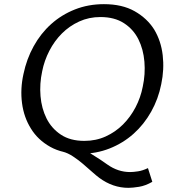

<svg xmlns="http://www.w3.org/2000/svg" viewBox="-20 -730 834 924"><path d="M369 10Q281 10 221.5 -23.5Q162 -57 129 -111Q95 -165 86 -233.5Q77 -302 93 -374Q108 -446 142 -507.5Q176 -569 226 -614Q276 -659 340.5 -684.5Q405 -710 480 -710Q568 -710 628 -676Q688 -642 722 -588Q755 -533 763 -464.5Q771 -396 756 -325Q742 -254 707.5 -192.5Q673 -131 622.5 -86Q572 -41 507.5 -15.5Q443 10 369 10ZM386 -52Q442 -52 489 -73.5Q536 -95 572 -131Q608 -167 632.5 -214Q657 -261 667 -313Q680 -373 675 -433Q670 -493 646 -541Q622 -589 576.5 -618.5Q531 -648 463 -648Q408 -648 361 -626.5Q314 -605 278 -569Q242 -533 217.5 -485.5Q193 -438 183 -387Q170 -327 175 -267.5Q180 -208 204 -160Q228 -112 273 -82Q318 -52 386 -52ZM329 -32Q341 -32 364 -20.5Q387 -9 412.5 6.5Q438 22 461.5 37.5Q485 53 497 62Q548 98 606 98Q622 98 644.5 94.5Q667 91 692 79L713 145Q680 164 649 169Q618 174 598 174Q523 174 458 126Q443 115 422.5 96.5Q402 78 379 58.5Q356 39 331 22.5Q306 6 282 0Z"/></svg>

Font: Isabella Sans
Style: Italic
Weight: 400
Italic angle: -12°
Designer: Christian Thalmann (Catharsis Fonts), Cristiano Sobral
Foundry: The Isabella Sans Project Authors
Version: Version 2.026; ttfautohint (v1.8.4.7-5d5b-dirty)